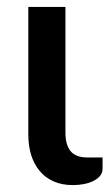

<svg xmlns="http://www.w3.org/2000/svg" viewBox="-20 -530 317 556"><path d="M62 -510V-140C62 -118.7 64.8 -99.1 70.2 -81.2C75.8 -63.4 83.9 -48 94.8 -35C105.6 -22 119.1 -11.9 135.2 -4.7C151.4 2.4 170 6 191 6C202 6 212.7 5 223 3C233.3 1 242.5 -2 250.5 -6C258.5 -10 264.9 -14.9 269.8 -20.7C274.6 -26.6 277 -33.3 277 -41V-74H233C210.7 -74 194.5 -80.1 184.5 -92.2C174.5 -104.4 169.5 -122.3 169.5 -146V-510Z"/></svg>

Font: Lato Semibold
Style: Regular
Weight: 600
Designer: Lukasz Dziedzic
Foundry: tyPoland Lukasz Dziedzic
Version: Version 2.006; 2014-01-15